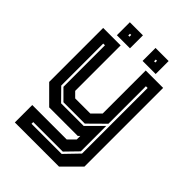

<svg xmlns="http://www.w3.org/2000/svg" viewBox="-248 -785 1099 1099"><g transform="rotate(45 301.5 -235.5)"><path d="M158 0 55 -103V-540H196.5V-172L227 -141.5H349.5L399.5 -191.5V-540H540.5V97L437.5 200H80V59H359L399.5 18.5V-10L389.5 0ZM153 138H397L478 54V-477H464V-173.5L368 -78.5H195L132.5 -141V-477H118.5V-137L190 -64.5H373L464 -155.5V50L392 124H153ZM348 -566V-671H454V-566ZM140 -566V-671H246V-566ZM187 -611H197V-625H187ZM396 -611H406V-625H396Z"/></g></svg>

Font: Tourney Thin
Style: Regular
Weight: 100
Designer: Tyler Finck
Foundry: Etcetera Type Co
Version: Version 1.015